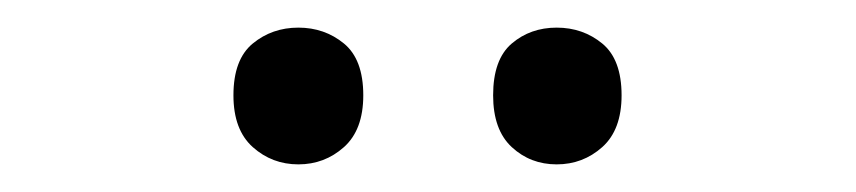

<svg xmlns="http://www.w3.org/2000/svg" viewBox="-20 -750 620 139"><path d="M149 -681Q149 -707 163 -718.5Q177 -730 196 -730Q215 -730 229 -718.5Q243 -707 243 -681Q243 -656 229 -643.5Q215 -631 196 -631Q177 -631 163 -643.5Q149 -656 149 -681ZM337 -681Q337 -707 350.5 -718.5Q364 -730 383 -730Q402 -730 416 -718.5Q430 -707 430 -681Q430 -656 416 -643.5Q402 -631 383 -631Q364 -631 350.5 -643.5Q337 -656 337 -681Z"/></svg>

Font: Noto Sans Hanunoo
Style: Regular
Weight: 400
Designer: Monotype Design Team
Foundry: Monotype Imaging Inc.
Version: Version 2.003; ttfautohint (v1.8.4.7-5d5b)